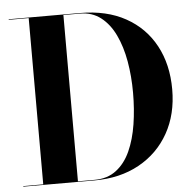

<svg xmlns="http://www.w3.org/2000/svg" viewBox="-53 -803 864 857"><g transform="rotate(-5 379.0 -375.0)"><path d="M336.5 0H17V-2.5H106.5V-747.5H17V-750H336.5Q455.5 -750 540.8 -702.8Q626 -655.5 671.5 -571Q717 -486.5 717 -375Q717 -263.5 669.5 -179Q622 -94.5 536.2 -47.2Q450.5 0 336.5 0ZM336.5 -747.5H262V-2.5H336.5Q394.5 -2.5 434 -32.8Q473.5 -63 497 -115Q520.5 -167 531 -234Q541.5 -301 541.5 -375Q541.5 -449 529.8 -516Q518 -583 493.2 -635Q468.5 -687 429.5 -717.2Q390.5 -747.5 336.5 -747.5Z"/></g></svg>

Font: Bodoni* 72pt
Style: Bold
Weight: 700
Version: Version 2.3